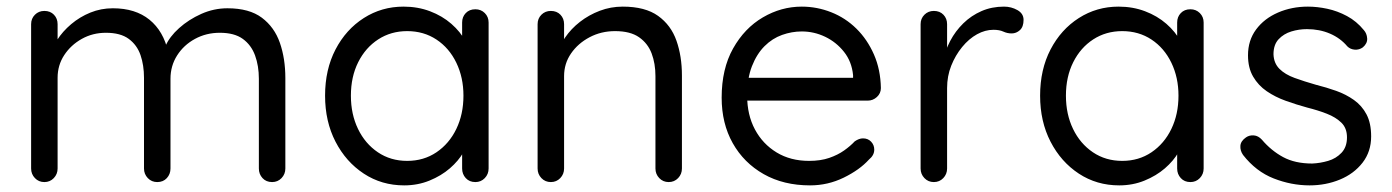

<svg xmlns="http://www.w3.org/2000/svg" viewBox="-20 -550 4204 580"><path d="M321 -525Q389 -525 431.5 -490.5Q474 -456 488 -393H473L480 -411Q492 -439 521 -465Q550 -491 588 -508Q626 -525 667 -525Q733 -525 771 -496.5Q809 -468 825.5 -420.5Q842 -373 842 -314V-41Q842 -24 830.5 -12Q819 0 802 0Q784 0 773 -12Q762 -24 762 -41V-312Q762 -351 750.5 -382.5Q739 -414 713.5 -432.5Q688 -451 644 -451Q603 -451 569 -432.5Q535 -414 515 -382.5Q495 -351 495 -312V-41Q495 -24 484 -12Q473 0 455 0Q438 0 426.5 -12Q415 -24 415 -41V-315Q415 -353 404.5 -383.5Q394 -414 369 -432.5Q344 -451 300 -451Q260 -451 227 -432.5Q194 -414 174 -383.5Q154 -353 154 -315V-41Q154 -24 142.5 -12Q131 0 114 0Q97 0 85.5 -12Q74 -24 74 -41V-477Q74 -494 85.5 -505.5Q97 -517 114 -517Q132 -517 143 -505.5Q154 -494 154 -477V-401L132 -377Q136 -403 152.5 -429Q169 -455 195 -477Q221 -499 253 -512Q285 -525 321 -525Z M1416 -522Q1433 -522 1444.5 -510.5Q1456 -499 1456 -482V-41Q1456 -24 1444.5 -12Q1433 0 1416 0Q1398 0 1387 -12Q1376 -24 1376 -41V-136L1395 -138Q1395 -116 1380 -90Q1365 -64 1339 -41.5Q1313 -19 1277.5 -4.5Q1242 10 1201 10Q1133 10 1079 -25.5Q1025 -61 993.5 -122Q962 -183 962 -261Q962 -340 993.5 -400.5Q1025 -461 1079 -495.5Q1133 -530 1199 -530Q1242 -530 1279 -516Q1316 -502 1343.5 -478Q1371 -454 1386.5 -425Q1402 -396 1402 -367L1376 -373V-482Q1376 -499 1387 -510.5Q1398 -522 1416 -522ZM1210 -64Q1260 -64 1298.5 -90Q1337 -116 1358.5 -160.5Q1380 -205 1380 -261Q1380 -316 1358.5 -360.5Q1337 -405 1298.5 -430.5Q1260 -456 1210 -456Q1161 -456 1122.5 -431Q1084 -406 1062 -362Q1040 -318 1040 -261Q1040 -205 1061.5 -160.5Q1083 -116 1121.5 -90Q1160 -64 1210 -64Z M1861 -530Q1929 -530 1968 -502Q2007 -474 2023.5 -427Q2040 -380 2040 -322V-41Q2040 -24 2028.5 -12Q2017 0 2000 0Q1983 0 1971.5 -12Q1960 -24 1960 -41V-320Q1960 -358 1948.5 -388.5Q1937 -419 1910.5 -437.5Q1884 -456 1838 -456Q1796 -456 1761 -437.5Q1726 -419 1705 -388.5Q1684 -358 1684 -320V-41Q1684 -24 1672.5 -12Q1661 0 1644 0Q1627 0 1615.5 -12Q1604 -24 1604 -41V-477Q1604 -494 1615.5 -505.5Q1627 -517 1644 -517Q1662 -517 1673 -505.5Q1684 -494 1684 -477V-406L1664 -384Q1669 -410 1687 -436.5Q1705 -463 1732 -484Q1759 -505 1792 -517.5Q1825 -530 1861 -530Z M2427 10Q2347 10 2287 -24Q2227 -58 2193.5 -117.5Q2160 -177 2160 -255Q2160 -342 2194.5 -403.5Q2229 -465 2284.5 -497.5Q2340 -530 2402 -530Q2448 -530 2491 -513Q2534 -496 2567 -463.5Q2600 -431 2620 -385.5Q2640 -340 2641 -284Q2641 -268 2629 -257Q2617 -246 2601 -246H2206L2188 -315H2573L2557 -301V-323Q2553 -364 2529.5 -393.5Q2506 -423 2472.5 -439Q2439 -455 2402 -455Q2372 -455 2342.5 -444.5Q2313 -434 2289.5 -410.5Q2266 -387 2251.5 -350Q2237 -313 2237 -261Q2237 -203 2260.5 -159Q2284 -115 2326 -89.5Q2368 -64 2424 -64Q2459 -64 2485 -73Q2511 -82 2530 -95.5Q2549 -109 2562 -123Q2575 -132 2587 -132Q2602 -132 2611.5 -122Q2621 -112 2621 -98Q2621 -81 2605 -68Q2577 -37 2529 -13.5Q2481 10 2427 10Z M2801 0Q2784 0 2772.5 -12Q2761 -24 2761 -41V-477Q2761 -494 2772.5 -505.5Q2784 -517 2801 -517Q2819 -517 2830 -505.5Q2841 -494 2841 -477V-345L2829 -366Q2835 -397 2850.5 -426.5Q2866 -456 2890 -479.5Q2914 -503 2945 -516.5Q2976 -530 3013 -530Q3035 -530 3053.5 -519.5Q3072 -509 3072 -490Q3072 -469 3061 -459Q3050 -449 3036 -449Q3023 -449 3011 -454.5Q2999 -460 2981 -460Q2956 -460 2931.5 -446.5Q2907 -433 2886.5 -408Q2866 -383 2853.5 -351.5Q2841 -320 2841 -284V-41Q2841 -24 2829.5 -12Q2818 0 2801 0Z M3576 -522Q3593 -522 3604.5 -510.5Q3616 -499 3616 -482V-41Q3616 -24 3604.5 -12Q3593 0 3576 0Q3558 0 3547 -12Q3536 -24 3536 -41V-136L3555 -138Q3555 -116 3540 -90Q3525 -64 3499 -41.5Q3473 -19 3437.5 -4.5Q3402 10 3361 10Q3293 10 3239 -25.5Q3185 -61 3153.5 -122Q3122 -183 3122 -261Q3122 -340 3153.5 -400.5Q3185 -461 3239 -495.5Q3293 -530 3359 -530Q3402 -530 3439 -516Q3476 -502 3503.5 -478Q3531 -454 3546.5 -425Q3562 -396 3562 -367L3536 -373V-482Q3536 -499 3547 -510.5Q3558 -522 3576 -522ZM3370 -64Q3420 -64 3458.5 -90Q3497 -116 3518.5 -160.5Q3540 -205 3540 -261Q3540 -316 3518.5 -360.5Q3497 -405 3458.5 -430.5Q3420 -456 3370 -456Q3321 -456 3282.5 -431Q3244 -406 3222 -362Q3200 -318 3200 -261Q3200 -205 3221.5 -160.5Q3243 -116 3281.5 -90Q3320 -64 3370 -64Z M3735 -82Q3726 -95 3727 -109.5Q3728 -124 3744 -135Q3754 -142 3767.5 -141Q3781 -140 3792 -128Q3820 -95 3856 -75.5Q3892 -56 3944 -56Q3968 -57 3992 -64Q4016 -71 4032.5 -88.5Q4049 -106 4049 -135Q4049 -163 4032 -179.5Q4015 -196 3988 -206.5Q3961 -217 3929 -225Q3896 -234 3864 -245.5Q3832 -257 3806.5 -274.5Q3781 -292 3765.5 -318.5Q3750 -345 3750 -383Q3750 -428 3774.5 -461Q3799 -494 3840.5 -512Q3882 -530 3931 -530Q3959 -530 3989.5 -523.5Q4020 -517 4049 -501.5Q4078 -486 4100 -459Q4109 -449 4110 -434Q4111 -419 4097 -407Q4086 -399 4072.5 -400Q4059 -401 4050 -410Q4029 -435 3997.5 -448.5Q3966 -462 3928 -462Q3904 -462 3881 -455Q3858 -448 3842.5 -431.5Q3827 -415 3827 -386Q3828 -359 3845 -342Q3862 -325 3891 -314.5Q3920 -304 3955 -294Q3987 -286 4016.5 -275.5Q4046 -265 4070 -248Q4094 -231 4108 -204.5Q4122 -178 4122 -138Q4122 -92 4096 -58.5Q4070 -25 4027.5 -7.5Q3985 10 3936 10Q3881 10 3827.5 -11Q3774 -32 3735 -82Z"/></svg>

Font: Quicksand Light Medium
Style: Regular
Weight: 500
Version: Version 3.006